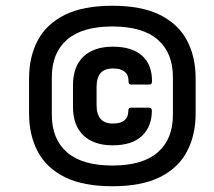

<svg xmlns="http://www.w3.org/2000/svg" viewBox="-20 -636 746 668"><path d="M370.9 12Q269.8 12 206 -19.5Q142.1 -51.1 111.6 -108.3Q81.1 -165.5 81.1 -241.9V-362.1Q81.1 -439.1 111.6 -496Q142.1 -552.9 206 -584.5Q269.8 -616 370.9 -616Q472 -616 535.9 -584.5Q599.7 -552.9 630.2 -496Q660.7 -439.1 660.7 -362.1V-241.9Q660.7 -165.5 630.2 -108.3Q599.7 -51.1 535.9 -19.5Q472 12 370.9 12ZM370.9 -60.1Q476.3 -60.1 528.9 -106Q581.6 -151.9 581.6 -236.8V-367.2Q581.6 -452.1 528.9 -498Q476.3 -543.9 370.9 -543.9Q266.2 -543.9 213.2 -498Q160.3 -452.1 160.3 -367.2V-236.8Q160.3 -151.9 213.2 -106Q266.2 -60.1 370.9 -60.1ZM371.9 -130.4Q306.6 -130.4 270.2 -164.9Q233.9 -199.4 233.9 -265.1V-338.9Q233.9 -404.6 270.2 -439.1Q306.6 -473.6 372.9 -473.6Q438.2 -473.6 473.6 -442.9Q508.9 -412.2 508.9 -353.5Q508.9 -347.8 506.6 -344.8Q504.2 -341.8 498.6 -341.8H437.1Q426.7 -341.8 427.1 -353.5Q427.8 -374.4 414.1 -386.1Q400.5 -397.8 373.6 -397.8Q344 -397.8 330 -381.8Q316 -365.9 316 -332.9V-271.1Q316 -238.1 330.2 -222.2Q344.3 -206.2 372.2 -206.2Q400.5 -206.2 413.5 -217.7Q426.4 -229.2 426.4 -249.8Q426.4 -255.8 428.4 -258.7Q430.4 -261.5 437.4 -261.5H497.9Q503.6 -261.5 505.9 -258.8Q508.3 -256.2 508.3 -250.5Q508.3 -195.7 473.8 -163.1Q439.3 -130.4 371.9 -130.4Z"/></svg>

Font: Sofia Sans Hairline
Style: Italic
Weight: 1
Italic angle: -9°
Designer: Botio Nikoltchev, Ani Petrova
Foundry: lettersoup
Version: Version 4.102